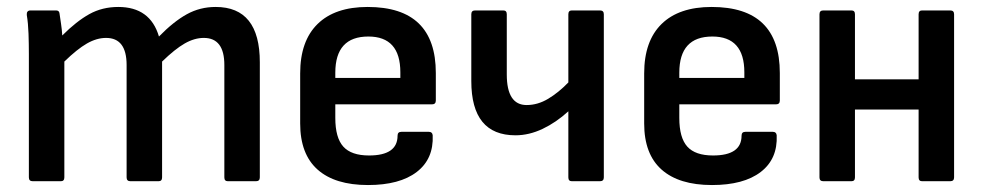

<svg xmlns="http://www.w3.org/2000/svg" viewBox="-20 -521 2826 552"><path d="M74 0Q63 0 63 -11V-366Q63 -394 62 -424Q61 -454 57 -478Q56 -491 68 -491H141Q150 -491 151 -483Q153 -469 155.5 -452.5Q158 -436 159 -419Q200 -460 237 -480.5Q274 -501 320 -501Q412 -501 437 -416Q479 -459 517 -480Q555 -501 600 -501Q727 -501 727 -342V-11Q727 0 716 0H635Q625 0 625 -11V-334Q625 -412 566 -412Q539 -412 511 -396Q483 -380 446 -344V-11Q446 0 436 0H355Q344 0 344 -11V-334Q344 -412 285 -412Q258 -412 230 -396Q202 -380 165 -344V-11Q165 0 155 0Z M1038 11Q943 11 893 -33.5Q843 -78 843 -166V-310Q843 -403 893 -452Q943 -501 1037 -501Q1233 -501 1233 -311V-232Q1233 -221 1222 -221H944V-182Q944 -125 967 -99.5Q990 -74 1041 -74Q1123 -74 1123 -131Q1123 -142 1134 -142H1213Q1223 -142 1224 -132Q1227 -64 1178 -26.5Q1129 11 1038 11ZM944 -297H1131V-313Q1131 -416 1039 -416Q944 -416 944 -312Z M1624 0Q1614 0 1614 -11V-201Q1579 -169 1540 -150.5Q1501 -132 1462 -132Q1335 -132 1335 -288V-480Q1335 -491 1346 -491H1427Q1437 -491 1437 -480V-307Q1437 -219 1494 -219Q1526 -219 1556 -237Q1586 -255 1614 -284V-480Q1614 -491 1624 -491H1705Q1716 -491 1716 -480V-11Q1716 0 1705 0Z M2027 11Q1932 11 1882 -33.5Q1832 -78 1832 -166V-310Q1832 -403 1882 -452Q1932 -501 2026 -501Q2222 -501 2222 -311V-232Q2222 -221 2211 -221H1933V-182Q1933 -125 1956 -99.5Q1979 -74 2030 -74Q2112 -74 2112 -131Q2112 -142 2123 -142H2202Q2212 -142 2213 -132Q2216 -64 2167 -26.5Q2118 11 2027 11ZM1933 -297H2120V-313Q2120 -416 2028 -416Q1933 -416 1933 -312Z M2347 0Q2336 0 2336 -11V-480Q2336 -491 2347 -491H2428Q2438 -491 2438 -480V-293H2621V-480Q2621 -491 2631 -491H2712Q2723 -491 2723 -480V-11Q2723 0 2712 0H2631Q2621 0 2621 -11V-206H2438V-11Q2438 0 2428 0Z"/></svg>

Font: Sofia Sans Extra Cond
Style: Bold
Weight: 700
Width: 1
Designer: Botio Nikoltchev, Ani Petrova
Foundry: lettersoup
Version: Version 4.100; ttfautohint (v1.8.3)